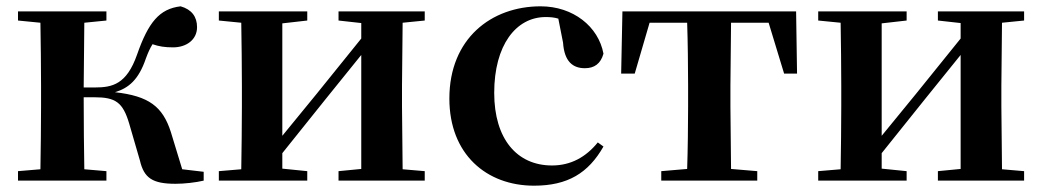

<svg xmlns="http://www.w3.org/2000/svg" viewBox="-20 -572 3301 608"><path d="M423 -64C436 -8 463 10 536 10C564 10 599 6 625 0V-28L557 -36L521 -154C495 -235 451 -268 344 -280C387 -293 419 -319 442 -387C449 -406 455 -419 463 -432C483 -425 502 -422 528 -422C570 -422 604 -446 604 -486C604 -519 587 -542 552 -552C485 -544 450 -502 414 -399C381 -305 336 -295 280 -295H245L247 -500L317 -507V-536H37V-507L108 -500C109 -442 110 -357 110 -301V-235C110 -179 109 -94 108 -36L37 -30V0H317V-30L247 -36C246 -94 245 -182 245 -264H279C346 -264 369 -248 389 -181Z M1052 -507 1124 -499V-450L982 -274L874 -142V-498L953 -507V-536H673V-507L744 -500C745 -442 746 -357 746 -301V-235C746 -179 745 -94 744 -36L673 -30V0H953V-30L874 -38V-87L1011 -258L1124 -398V-37L1052 -30V0H1325V-30L1255 -36L1253 -235V-301L1255 -500L1325 -507V-536H1052Z M1671 16C1778 16 1843 -24 1891 -108L1873 -121C1835 -74 1787 -48 1728 -48C1617 -48 1545 -132 1545 -278C1545 -429 1614 -518 1708 -518C1722 -518 1735 -517 1748 -513L1763 -437C1767 -376 1795 -356 1832 -356C1862 -356 1882 -370 1891 -402C1875 -488 1795 -552 1692 -552C1536 -552 1403 -450 1403 -260C1403 -83 1521 16 1671 16Z M2155 0H2378V-30L2295 -37L2293 -235V-301L2295 -500H2414L2463 -339H2504L2501 -536H1951L1947 -339H1990L2037 -500H2156C2158 -443 2159 -357 2159 -301V-235C2159 -179 2158 -95 2156 -37L2074 -30V0Z M2950 -507 3022 -499V-450L2880 -274L2772 -142V-498L2851 -507V-536H2571V-507L2642 -500C2643 -442 2644 -357 2644 -301V-235C2644 -179 2643 -94 2642 -36L2571 -30V0H2851V-30L2772 -38V-87L2909 -258L3022 -398V-37L2950 -30V0H3223V-30L3153 -36L3151 -235V-301L3153 -500L3223 -507V-536H2950Z"/></svg>

Font: Noto Serif KR
Style: Bold
Weight: 700
Designer: Ryoko NISHIZUKA 西塚涼子 (kana & ideographs); Frank Grießhammer (Latin, Greek & Cyrillic); Wenlong ZHANG 张文龙 (bopomofo); San
Foundry: Adobe
Version: Version 2.001;hotconv 1.1.0;makeotfexe 2.6.0